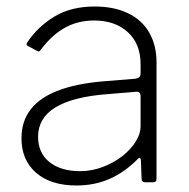

<svg xmlns="http://www.w3.org/2000/svg" viewBox="-20 -560 580 590"><path d="M402 -70Q362 -30 316 -10Q270 10 215 10Q136 10 91 -29Q46 -68 46 -135Q46 -187 74 -223.5Q102 -260 158 -281.5Q214 -303 296 -310L395 -318Q403 -319 407.5 -322.5Q412 -326 412 -333V-363Q412 -425 373 -461Q334 -497 269 -497Q219 -497 179 -474.5Q139 -452 106 -408Q103 -404 101 -402.5Q99 -401 95 -403L65 -419Q62 -421 61.5 -423Q61 -425 64 -430Q96 -478 147 -509Q198 -540 271 -540Q330 -540 373 -519.5Q416 -499 438.5 -460Q461 -421 461 -368V-11Q461 -5 458.5 -2.5Q456 0 451 0H425Q421 0 418 -2.5Q415 -5 415 -11L413 -68Q411 -81 402 -70ZM412 -263Q412 -280 398 -278L314 -271Q258 -267 217 -256.5Q176 -246 149.5 -229.5Q123 -213 110 -190.5Q97 -168 97 -140Q97 -90 132 -62Q167 -34 226 -34Q262 -34 296 -47Q330 -60 357 -81Q384 -103 398 -126.5Q412 -150 412 -171V-263Z"/></svg>

Font: Libre Franklin ExtraLight
Style: Regular
Weight: 250
Designer: Pablo Impallari, Rodrigo Fuenzalida, Nhung Nguyen
Foundry: Impallari Type
Version: Version 3.000